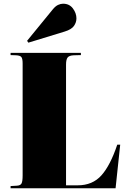

<svg xmlns="http://www.w3.org/2000/svg" viewBox="-20 -1015 688 1035"><path d="M37 0V-12L71 -14Q90 -15 96 -26Q102 -37 102 -70V-673Q102 -698 95.5 -707Q89 -716 66 -717L37 -718V-730H416V-718L378 -717Q353 -716 344.5 -705Q336 -694 336 -667V-16H399Q479 -16 527 -70Q575 -124 612 -235H628L603 0ZM133 -785 126 -795 265 -965Q279 -982 293 -988.5Q307 -995 320 -995Q354 -995 373 -969.5Q392 -944 392 -916Q392 -894 378.5 -875Q365 -856 329 -845Z"/></svg>

Font: Display Black
Style: Regular
Weight: 900
Designer: Latin by Veronika Burian and Jose Scaglione. Greek by Irene Vlachou. Cyrillic by Vera Evstafieva.
Foundry: TypeTogether
Version: Version 3.002